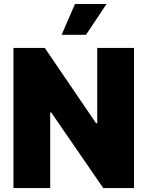

<svg xmlns="http://www.w3.org/2000/svg" viewBox="-20 -949 744 969"><path d="M656.2 0H501L238.3 -381.8H233.4V0H47.9V-707H206.1L464.8 -327.1H470.7V-707H656.2ZM358.4 -928.7H517.6L414.1 -773.4H291Z"/></svg>

Font: Pretendard JP Black
Style: Regular
Weight: 900
Designer: Base glyphs from Inter by Rasmus Andersson; Hangeul glyphs from Noto Sans CJK(Source Han Sans) by Jang Soo-young and Kan
Foundry: Kil Hyung-jin
Version: Version 1.309